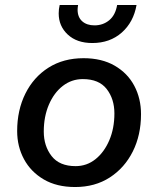

<svg xmlns="http://www.w3.org/2000/svg" viewBox="-20 -743 636 772"><path d="M282 9Q208 9 156 -21.5Q104 -52 76.5 -103Q49 -154 49 -216Q49 -300 82 -366.5Q115 -433 175 -471Q235 -509 316 -509Q389 -509 441 -479Q493 -449 520 -398Q547 -347 547 -284Q547 -200 514 -134Q481 -68 421.5 -29.5Q362 9 282 9ZM284 -75Q329 -75 364 -103Q399 -131 419.5 -179Q440 -227 440 -287Q440 -345 409 -385Q378 -425 313 -425Q268 -425 232.5 -397.5Q197 -370 176.5 -322Q156 -274 156 -214Q156 -156 187.5 -115.5Q219 -75 284 -75ZM529 -723Q517 -654 469.5 -612Q422 -570 351 -570Q289 -570 252.5 -604Q216 -638 216 -689Q216 -707 220 -723H294Q292 -711 292 -704Q292 -674 310.5 -657.5Q329 -641 360 -641Q394 -641 419 -661.5Q444 -682 451 -723Z"/></svg>

Font: Work Sans Medium
Style: Italic
Weight: 500
Italic angle: -13°
Designer: Wei Huang
Foundry: Wei Huang
Version: Version 2.012; ttfautohint (v1.8.3)